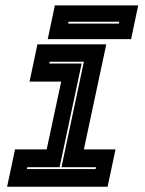

<svg xmlns="http://www.w3.org/2000/svg" viewBox="-20 -708 550 728"><path d="M7 0 37 -141.5H157L212 -398.5H92L122 -540H383L298 -141.5H418L388 0ZM82 -67H342.5L344 -74H213L298 -474H168.5L167 -467H289.5L206 -74H83.5ZM161 -559.5 188 -687.5H504L477 -559.5ZM238.5 -618.5H430.5L432 -625.5H240Z"/></svg>

Font: Tourney Expanded ExtraBold
Style: Italic
Weight: 800
Width: 7
Italic angle: -12°
Designer: Tyler Finck
Foundry: Etcetera Type Co
Version: Version 1.010; ttfautohint (v1.8.3)